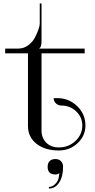

<svg xmlns="http://www.w3.org/2000/svg" viewBox="-20 -859 547 1106"><path d="M261.7 217.8Q281.2 217.8 297.9 201.2Q314.5 184.6 318.4 163.1Q318.8 160.2 319.6 155Q320.3 149.9 320.8 146.5Q321.3 143.1 322.3 141.1L319.3 139.2Q314.5 146 299.3 146Q254.4 146 254.4 102.1Q254.4 80.6 266.1 68.8Q277.8 57.1 299.3 57.1Q319.3 57.1 331.3 69.6Q343.3 82 343.3 102.1Q343.3 158.2 320.8 192.6Q298.3 227.1 261.7 227.1ZM472.2 -136.2Q472.2 -76.7 427.2 -34.4Q382.3 7.8 318.8 7.8Q238.8 7.8 189.9 -31Q141.1 -69.8 141.1 -133.8V-551.8H9.8V-579.1H85Q116.7 -579.1 142.3 -598.1Q168 -617.2 181.4 -643.1Q194.8 -668.9 201.9 -690.4Q209 -711.9 209 -722.2V-838.9H219.2V-622.1Q219.2 -586.9 206.1 -580.1V-579.1H467.8V-551.8H219.2V-107.9Q219.2 -64 246.6 -36.9Q273.9 -9.8 318.8 -9.8Q375 -9.8 414.6 -46.9Q454.1 -84 454.1 -136.2Q454.1 -183.6 418.9 -217.3Q383.8 -251 334 -251Q315.4 -251 302.2 -263.4Q289.1 -275.9 289.1 -293.9H309.1Q376.5 -293.9 424.3 -247.8Q472.2 -201.7 472.2 -136.2Z"/></svg>

Font: FoglihtenNo07calt
Style: Regular
Weight: 500
Designer: gluk (gluksza@wp.pl)
Foundry: gluk (gluksza@wp.pl)
Version: Version 0.844